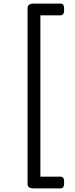

<svg xmlns="http://www.w3.org/2000/svg" viewBox="-20 -970 415 1065"><path d="M336 -917Q336 -900 331 -892.5Q326 -885 314 -885H204V10H314Q326 10 331 17Q336 24 336 43Q336 60 331 67.5Q326 75 314 75H169Q133 75 133 52V-926Q133 -950 169 -950H314Q326 -950 331 -943Q336 -936 336 -917Z"/></svg>

Font: Playwrite GB S Light
Style: Regular
Weight: 300
Designer: Veronika Burian, José Scaglione
Foundry: TypeTogether
Version: Version 1.002